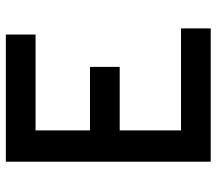

<svg xmlns="http://www.w3.org/2000/svg" viewBox="-62 -678 740 656"><g transform="rotate(-90 308.0 -350.0)"><path d="M83.5 0V-700H518V-598.5H190.5V-412.5H407.5V-311H190.5V-101.5H539V0Z"/></g></svg>

Font: Overpass Mono SemiBold
Style: Regular
Weight: 600
Monospace: yes
Designer: Delve Withrington, Dave Bailey
Foundry: Delve Fonts LLC
Version: Version 4.000